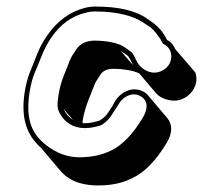

<svg xmlns="http://www.w3.org/2000/svg" viewBox="-20 -499 620 586"><path d="M515 -349C510 -361 502 -371 490 -377C485 -387 479 -397 471 -407C455 -425 445 -431 429 -442C394 -467 341 -479 271 -479C262 -479 251 -478 239 -475C193 -463 155 -435 125 -392C110 -371 100 -351 93 -333C78 -292 63 -269 55 -216C43 -136 63 -85 105 -48L165 23C196 59 241 67 280 67C319 67 354 60 383 45C422 27 457 -10 490 -65C508 -96 505 -121 491 -138L431 -209C427 -214 421 -218 414 -221C380 -237 345 -214 331 -190C326 -181 323 -174 319 -169C308 -153 305 -144 284 -131C267 -126 253 -123 241 -123H232C232 -126 232 -131 233 -135C236 -153 242 -173 250 -194L262 -224C267 -236 270 -245 273 -250L287 -272C295 -284 309 -289 328 -289C354 -289 387 -284 405 -275L455 -216C466 -203 481 -196 499 -193C547 -183 593 -233 576 -278ZM203 -133C190 -141 181 -152 174 -166ZM386 -300 349 -343C355 -339 361 -335 366 -332C376 -325 380 -311 386 -300ZM478 -285C446 -266 413 -286 400 -307C396 -314 394 -319 391 -325C384 -341 374 -345 360 -355C341 -369 301 -375 269 -375C247 -375 227 -368 214 -350L199 -327C195 -320 192 -312 187 -299L175 -269C166 -247 161 -225 158 -205C155 -186 154 -170 160 -158C175 -126 203 -108 239 -108C254 -108 271 -111 289 -117C303 -125 313 -136 320 -147C329 -162 335 -168 344 -184C355 -202 381 -219 406 -207C427 -197 436 -175 417 -142C386 -89 352 -55 318 -39C291 -26 260 -19 222 -19C187 -19 151 -31 116 -60C73 -96 59 -141 70 -216C74 -242 80 -263 86 -277C104 -317 111 -347 137 -385C165 -425 199 -450 241 -460C251 -463 261 -464 269 -464C337 -464 387 -451 419 -429C424 -425 430 -422 436 -418C450 -409 470 -381 478 -365L482 -363C508 -350 513 -306 478 -285Z"/></svg>

Font: AppleStorm
Style: ShdXbdIta
Weight: 800
Foundry: Cannot Into Space Fonts
Version: Version 1.01